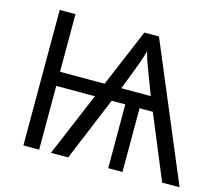

<svg xmlns="http://www.w3.org/2000/svg" viewBox="-101 -846 1123 977"><g transform="rotate(15 460.5 -357.0)"><path d="M689.9 -335.9H620.1V0H544.9V-335.9H473.1L334 0H243.2L384.8 -335.9H181.2V0H98.1V-713.9H181.2V-410.2H416L543.9 -713.9H621.1L920.9 0H829.1ZM503.9 -410.2H659.2Q601.6 -561 594.7 -582Q587.9 -603 582 -626Q572.8 -593.3 564.2 -567.9Q555.7 -542.5 503.9 -410.2Z"/></g></svg>

Font: HunimalSansv1.5
Style: Regular
Weight: 400
Foundry: Ascender Corporation
Version: Version 1.10